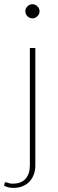

<svg xmlns="http://www.w3.org/2000/svg" viewBox="-57 -726 280 932"><path d="M114.5 -493V77Q114.5 100.5 107.2 120.5Q100 140.5 86.5 155Q73 169.5 53.2 177.8Q33.5 186 8 186Q-6.5 186 -16.8 183.2Q-27 180.5 -37 175.5L-34.5 163Q-33 159 -30.2 158.8Q-27.5 158.5 -23.2 160Q-19 161.5 -12.2 163.5Q-5.5 165.5 4.5 165.5Q46.5 165.5 67.2 141.5Q88 117.5 88 77V-493ZM135 -671Q135 -657.5 124.5 -647.2Q114 -637 100.5 -637Q86.5 -637 76.2 -647.2Q66 -657.5 66 -671Q66 -685 76.2 -695.2Q86.5 -705.5 100.5 -705.5Q114 -705.5 124.5 -695.2Q135 -685 135 -671Z"/></svg>

Font: Lato Thin
Style: Regular
Weight: 200
Designer: Lukasz Dziedzic
Foundry: tyPoland Lukasz Dziedzic
Version: Version 2.007; 2014-02-27